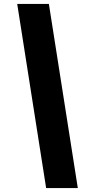

<svg xmlns="http://www.w3.org/2000/svg" viewBox="-20 -862 455 982"><path d="M216 100 68 -842H230L378 100Z"/></svg>

Font: Idrija
Style: Italic
Weight: 800
Italic angle: -11.3°
Designer: Julieta Ulanovsky
Foundry: Julieta Ulanovsky
Version: Version 7.200